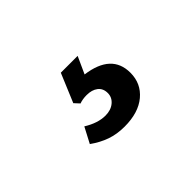

<svg xmlns="http://www.w3.org/2000/svg" viewBox="-45 -148 468 468"><g transform="rotate(-45 189.5 86.5)"><path d="M150 72 138 59 169 -15H227L207 29Q289 40 289 105Q289 142 261.5 165Q234 188 186 188Q160 188 138.5 180.5Q117 173 96 158L117 118Q146 136 172 136Q191 136 203 126Q215 116 215 101Q215 85 204 76.5Q193 68 175 68Q161 68 150 72Z"/></g></svg>

Font: Medium
Style: Regular
Weight: 500
Designer: Fernando Haro
Foundry: deFharo
Version: Version 1.787